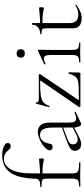

<svg xmlns="http://www.w3.org/2000/svg" viewBox="482 -1248 778 1783"><g transform="rotate(-90 871.5 -357.0)"><path d="M33 0Q30 0 30 -6Q30 -12 33 -12Q77 -12 90.5 -25Q104 -38 104 -81V-306Q104 -331 99.5 -342.5Q95 -354 79.5 -357.5Q64 -361 29 -361Q26 -361 26 -367Q26 -373 29 -373Q73 -373 87.5 -383Q102 -393 103 -418Q108 -584 163 -655Q218 -726 319 -726Q371 -726 403 -710.5Q435 -695 435 -675Q435 -661 425.5 -654Q416 -647 404 -647Q395 -647 387 -651.5Q379 -656 368 -669Q352 -690 332.5 -700Q313 -710 285 -710Q227 -710 189.5 -645.5Q152 -581 152 -439V-81Q152 -52 158.5 -37Q165 -22 187 -17Q209 -12 253 -12Q255 -12 255 -6Q255 0 253 0Q220 0 189.5 -1Q159 -2 127 -2Q101 -2 76.5 -1Q52 0 33 0ZM282 -338Q243 -348 207.5 -350.5Q172 -353 132 -353V-374Q171 -374 207.5 -377Q244 -380 285 -384Q288 -384 290 -377.5Q292 -371 292 -361Q292 -354 289 -345.5Q286 -337 282 -338Z M618 6Q614 8 610 8Q598 8 588 -13Q578 -34 578 -74V-255Q578 -304 568.5 -330Q559 -356 543.5 -365.5Q528 -375 510 -375Q483 -375 466 -361Q449 -347 440.5 -327.5Q432 -308 429 -291Q428 -281 422.5 -269.5Q417 -258 397 -258Q384 -258 375.5 -265Q367 -272 367 -285Q367 -302 384 -321Q401 -340 427.5 -357Q454 -374 484 -384.5Q514 -395 540 -395Q577 -395 600.5 -368.5Q624 -342 624 -285V-108Q624 -72 632.5 -55.5Q641 -39 662 -39Q681 -39 717 -54Q722 -56 724 -50.5Q726 -45 721 -43ZM425 7Q393 7 377.5 -10.5Q362 -28 362 -50Q362 -76 383 -92.5Q404 -109 452 -126L588 -175L590 -165L462 -116Q440 -108 431 -97Q422 -86 422 -69Q422 -48 434.5 -36.5Q447 -25 466 -25Q477 -25 486.5 -27.5Q496 -30 504 -34L597 -81L599 -70L512 -23Q481 -7 462.5 0Q444 7 425 7Z M768 -12 1012 -367Q1016 -374 1007 -374Q929 -374 883.5 -368.5Q838 -363 814.5 -345Q791 -327 780 -289Q779 -286 773 -287.5Q767 -289 768 -291L800 -413Q801 -415 807 -414.5Q813 -414 812 -412Q808 -396 819 -391Q830 -386 859 -386Q894 -386 945 -386Q996 -386 1066 -386Q1070 -386 1073 -382Q1076 -378 1074 -374L836 -21Q832 -14 841 -14Q915 -14 957.5 -16Q1000 -18 1022.5 -26.5Q1045 -35 1056.5 -54.5Q1068 -74 1080 -109Q1081 -111 1086 -111Q1091 -111 1091 -109L1089 -11Q1089 -7 1086.5 -3.5Q1084 0 1080 0Q1033 0 981.5 0Q930 0 877.5 0Q825 0 775 0Q771 0 768.5 -4Q766 -8 768 -12Z M1186 0Q1184 0 1184 -6Q1184 -12 1186 -12Q1227 -12 1239.5 -25Q1252 -38 1252 -81V-270Q1252 -306 1245 -322.5Q1238 -339 1219 -339Q1210 -339 1198.5 -335.5Q1187 -332 1171 -324Q1167 -323 1164.5 -328.5Q1162 -334 1166 -336L1290 -394Q1293 -395 1294 -395Q1296 -395 1298.5 -393Q1301 -391 1301 -388Q1301 -381 1300 -349.5Q1299 -318 1299 -271V-81Q1299 -38 1310.5 -25Q1322 -12 1364 -12Q1367 -12 1367 -6Q1367 0 1364 0Q1347 0 1324 -1Q1301 -2 1275 -2Q1250 -2 1227 -1Q1204 0 1186 0ZM1267 -516Q1248 -516 1237.5 -526Q1227 -536 1227 -554Q1227 -572 1237.5 -582Q1248 -592 1267 -592Q1285 -592 1295 -582Q1305 -572 1305 -554Q1305 -516 1267 -516Z M1593 12Q1569 12 1547.5 4.5Q1526 -3 1513 -20.5Q1500 -38 1500 -68V-306Q1500 -331 1497 -342.5Q1494 -354 1483 -357.5Q1472 -361 1448 -361Q1445 -361 1445 -367Q1445 -373 1448 -373Q1486 -373 1509.5 -394Q1533 -415 1533 -447Q1533 -450 1540.5 -450Q1548 -450 1548 -447V-102Q1548 -60 1568.5 -39.5Q1589 -19 1629 -19Q1656 -19 1676.5 -27.5Q1697 -36 1710 -46Q1714 -48 1717 -43.5Q1720 -39 1716 -36Q1679 -10 1651 1Q1623 12 1593 12ZM1686 -338Q1647 -348 1611.5 -350.5Q1576 -353 1536 -353V-374Q1575 -374 1611.5 -377Q1648 -380 1689 -384Q1692 -384 1694 -377.5Q1696 -371 1696 -361Q1696 -354 1693 -345.5Q1690 -337 1686 -338Z"/></g></svg>

Font: Cormorant Light Light
Style: Regular
Weight: 300
Version: Version 4.000